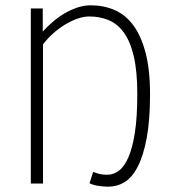

<svg xmlns="http://www.w3.org/2000/svg" viewBox="-20 -691 640 723"><path d="M388 12Q371 12 351 9Q331 6 317 -1L331 -44Q342 -39 354.5 -36Q367 -33 384 -33Q407 -33 427.5 -48Q448 -63 463.5 -98.5Q479 -134 488 -192Q497 -250 497 -337Q497 -422 484 -478Q471 -534 447 -567.5Q423 -601 389.5 -615Q356 -629 316 -629Q295 -629 271 -620.5Q247 -612 223.5 -597.5Q200 -583 179 -564Q158 -545 142 -524V0H96V-659H141V-572Q158 -591 179 -609Q200 -627 223 -640.5Q246 -654 271 -662.5Q296 -671 322 -671Q370 -671 411 -653.5Q452 -636 481.5 -596.5Q511 -557 528 -493Q545 -429 545 -337Q545 -238 532.5 -171.5Q520 -105 499 -64Q478 -23 449.5 -5.5Q421 12 388 12Z"/></svg>

Font: Source Code Pro Light
Style: Regular
Weight: 300
Monospace: yes
Designer: Paul D. Hunt, Teo Tuominen
Foundry: Adobe Systems Incorporated
Version: Version 2.030;PS 1.000;hotconv 16.6.51;makeotf.lib2.5.65220